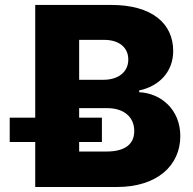

<svg xmlns="http://www.w3.org/2000/svg" viewBox="-20 -747 770 767"><path d="M535.9 -378.6V-385.7C615.8 -402.3 671.9 -460.2 671.9 -543.3C671.9 -653.1 587.4 -727.3 424 -727.3H120.7V-277H18.8V-179.7H120.7V0H447.1C608 0 700.3 -85.9 700.3 -203.5C700.3 -308.6 623.9 -374.6 535.9 -378.6ZM296.2 -587.7H396.7C455.3 -587.7 492.5 -557.5 492.5 -509.2C492.5 -458.1 451 -428.3 393.8 -428.3H296.2ZM405.2 -141.7H296.2V-179.7H387.1V-277H296.2V-315H408.4C475.1 -315 516.3 -279.5 516.3 -223.7C516.3 -172.2 481.2 -141.7 405.2 -141.7Z"/></svg>

Font: TID UI Extra Bold
Style: Regular
Weight: 800
Designer: The TID Project Authors
Foundry: Bakken & Bæck
Version: Version 1.001;hotconv 1.0.109;makeotfexe 2.5.65596